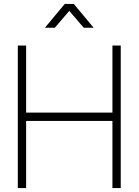

<svg xmlns="http://www.w3.org/2000/svg" viewBox="-20 -950 700 970"><path d="M207 -810 307 -930H353L453 -810H403L330 -895L257 -810ZM70 0V-720H112V-381H548V-720H590V0H548V-339H112V0Z"/></svg>

Font: Manrope ExtraLight
Style: Regular
Weight: 200
Designer: Mikhail Sharanda
Foundry: Mikhail Sharanda
Version: Version 4.505